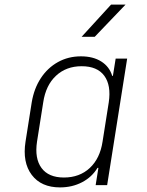

<svg xmlns="http://www.w3.org/2000/svg" viewBox="-20 -805 640 835"><path d="M241 10Q159 10 118 -44.5Q77 -99 91 -189L118 -360Q128 -420 157.5 -465Q187 -510 232 -535Q277 -560 332 -560Q385 -560 420.5 -537.5Q456 -515 468 -475H471L483 -550H533L446 0H396L408 -75H404Q380 -35 337 -12.5Q294 10 241 10ZM258 -33Q326 -33 370.5 -74.5Q415 -116 426 -189L453 -360Q464 -434 433.5 -475.5Q403 -517 335 -517Q268 -517 223.5 -475.5Q179 -434 168 -360L141 -189Q130 -116 160.5 -74.5Q191 -33 258 -33ZM335 -645 463 -785H526L392 -645Z"/></svg>

Font: NKDuy Mono Thin
Style: Italic
Weight: 100
Italic angle: -9°
Monospace: yes
Designer: NKDuy
Foundry: NKDuy
Version: Version 2.251; ttfautohint (v1.8.4.7-5d5b)